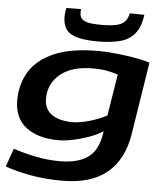

<svg xmlns="http://www.w3.org/2000/svg" viewBox="-64 -841 967 1118"><g transform="rotate(5 419.5 -282.5)"><path d="M7 166 45 59Q107 80 177 94Q247 108 317 108Q422 108 480.5 67Q539 26 554 -70L557 -88Q519 -64 472 -47.5Q425 -31 379.5 -22Q334 -13 300 -13Q181 -13 110.5 -66Q40 -119 40 -224Q40 -318 85 -392Q130 -466 228 -508.5Q326 -551 484 -551Q520 -551 563 -547.5Q606 -544 649 -538Q692 -532 728.5 -524.5Q765 -517 788 -509L721 -86Q698 62 604.5 141Q511 220 341 220Q241 220 156.5 204.5Q72 189 7 166ZM610 -424Q586 -432 551 -439.5Q516 -447 463 -447Q340 -447 273 -391.5Q206 -336 206 -249Q206 -187 250 -156Q294 -125 372 -125Q414 -125 469.5 -141Q525 -157 571 -181ZM477 -606Q370 -606 321 -633Q272 -660 272 -734Q272 -758 278 -784L364 -785Q363 -778 363 -772.5Q363 -767 363 -763Q363 -735 382 -722.5Q401 -710 430 -707Q459 -704 489 -704Q543 -704 575.5 -711Q608 -718 625 -735.5Q642 -753 649 -785L734 -784Q724 -711 692 -672.5Q660 -634 606.5 -620Q553 -606 477 -606Z"/></g></svg>

Font: Georama ExtraExtended SemiBold
Style: Italic
Weight: 600
Width: 8
Italic angle: -9°
Designer: Jean-Baptiste Levee
Foundry: Production Type
Version: Version 1.000